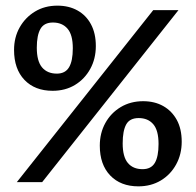

<svg xmlns="http://www.w3.org/2000/svg" viewBox="-20 -648 696 683"><path d="M320.9 -484.3Q320.9 -438.9 301 -402.8Q281.1 -366.6 246.6 -345.8Q212.1 -325 167.2 -325Q104.2 -325 67.1 -363.7Q30 -402.5 30 -470.3Q30 -515.1 49.9 -550.4Q69.8 -585.8 104.3 -606.8Q138.9 -627.9 184.2 -627.9Q225.1 -627.9 255.8 -610.7Q286.6 -593.5 303.7 -561.4Q320.9 -529.3 320.9 -484.3ZM39.8 0 525.1 -612H614.9L129.9 0ZM110.9 -478.3Q110.9 -430.5 129.6 -408.3Q148.3 -386.1 182.2 -386.1Q212 -386.1 225.5 -408.5Q239 -430.9 239 -476.3Q239 -524.5 220 -546.2Q201.1 -567.9 168.2 -567.9Q136.9 -567.9 123.9 -545.2Q110.9 -522.5 110.9 -478.3ZM335 -129.9Q335 -174.7 354.7 -210.3Q374.3 -245.9 409.3 -267Q444.4 -288 489.2 -288Q530.1 -288 560.9 -270.6Q591.6 -253.1 609 -221.3Q626.4 -189.4 626.4 -143.9Q626.4 -99.1 606.5 -62.9Q586.6 -26.7 551.9 -5.9Q517.1 14.9 472.2 14.9Q409.2 14.9 372.1 -23.8Q335 -62.5 335 -129.9ZM416.4 -137.9Q416.4 -90.1 434.9 -68.2Q453.4 -46.2 487.2 -46.2Q517.5 -46.2 530.8 -68.6Q544 -91.1 544 -135.9Q544 -184.1 525.3 -206Q506.6 -228 473.2 -228Q441.4 -228 428.9 -205.3Q416.4 -182.6 416.4 -137.9Z"/></svg>

Font: Ancizar Sans Thin
Style: Regular
Weight: 100
Designer: Cesar Puertas, Viviana Monsalve, Julian Moncada, Julian Prieto, Jose Castro, Mariel Hernandez, Felipe Aragon, Sara Alarc
Version: Version 8.100